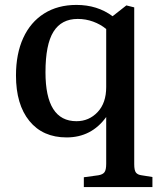

<svg xmlns="http://www.w3.org/2000/svg" viewBox="-20 -545 655 781"><path d="M321 216V176L380 168Q398 165 405 155.5Q412 146 412 121V-66V-69Q352 14 251 14Q154 14 99.5 -53Q45 -120 45 -238Q45 -326 74.5 -390.5Q104 -455 159.5 -490Q215 -525 291 -525Q376 -525 438 -479L494 -523L526 -515V123Q526 148 533 157Q540 166 556 168L600 175V216ZM291 -52Q342 -52 377 -89Q412 -126 412 -191V-427Q389 -446 359 -457Q329 -468 296 -468Q230 -468 197.5 -416Q165 -364 165 -251Q165 -52 291 -52Z"/></svg>

Font: Literata 36pt Medium
Style: Regular
Weight: 500
Designer: Latin by Veronika Burian and Jose Scaglione. Greek by Irene Vlachou. Cyrillic by Vera Evstafieva.
Foundry: TypeTogether
Version: Version 3.002